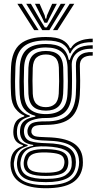

<svg xmlns="http://www.w3.org/2000/svg" viewBox="-20 -803 508 1008"><path d="M221 185.2Q45.8 185.2 35.5 68.5Q33.8 51 37.2 32Q45.5 -19.8 100 -36.2V-41Q77.8 -47.5 65.6 -60.5Q53.5 -73.5 50.5 -97Q49 -109.2 50.5 -123.2Q52.8 -147.8 64.2 -165Q75.8 -182.2 107.2 -191.8V-196.5Q82.8 -205.2 61.8 -231.8Q40.8 -258.2 38.2 -304.5Q36.2 -340.8 36.2 -376.5Q36.2 -412.2 38 -452.5Q42.5 -536 86.8 -572.4Q131 -608.8 220.8 -608.8Q277.8 -608.8 307 -593.2Q336.2 -577.8 347.5 -549.8H352.2Q364.2 -571 385.5 -582Q406.8 -593 429.1 -596.8Q451.5 -600.5 466.8 -600V-581.5Q417 -582.2 388.8 -566.6Q360.5 -551 349.8 -523H344.8Q335.8 -555.8 307.8 -573.1Q279.8 -590.5 220.8 -590.5Q143.2 -590.5 104 -558.4Q64.8 -526.2 61 -452.2Q59.2 -411 59.1 -377.1Q59 -343.2 61 -305.8Q63.8 -256 84.8 -230.2Q105.8 -204.5 136.8 -196V-191.2Q102.8 -182 87.5 -166.2Q72.2 -150.5 69.5 -123.2Q68.2 -111.5 69.5 -96.8Q71.8 -74 83.1 -62.6Q94.5 -51.2 125 -41.8V-36.8Q91.8 -26.5 76.5 -10.2Q61.2 6 56.2 32Q54.2 41 53.1 48.9Q52 56.8 53.2 68.2Q59 120.2 98.9 144.6Q138.8 169 221 169Q306.5 169 346.4 144.2Q386.2 119.5 394.2 66.2Q397 48.5 393.8 29Q386.5 -19 347.2 -40.9Q308 -62.8 225.2 -64.8Q171.8 -66 152.4 -73.6Q133 -81.2 127 -96.5Q124.8 -101.5 124.1 -110.4Q123.5 -119.2 125 -124.2Q131.2 -149.8 152 -158Q172.8 -166.2 221 -165.8Q298.5 -165 336 -199Q373.5 -233 378 -305.8Q380 -345 380 -378.2Q380 -411.5 378.5 -457Q377 -492.5 399.5 -512Q422 -531.5 466.8 -529.5V-511Q397 -512.8 399.2 -455.8Q400.5 -416 400.8 -380.5Q401 -345 399 -305Q393.8 -221.2 351.5 -184.4Q309.2 -147.5 220.8 -147.5Q180 -147.5 164.6 -142.2Q149.2 -137 145.2 -119.8Q145 -118.2 144.8 -112.6Q144.5 -107 146.2 -103.8Q151.5 -91.2 166.2 -87.4Q181 -83.5 225.2 -82.5Q317.2 -80.5 363 -53Q408.8 -25.5 414.2 29.2Q416.2 49.8 414.5 66.5Q407.2 126.5 360.4 155.9Q313.5 185.2 221 185.2ZM221 153.2Q143 153.2 108.8 133.1Q74.5 113 69.8 68.2Q68.5 57 69.2 48.8Q70 40.5 71.5 31.8Q76.5 2.5 95.5 -13.9Q114.5 -30.2 154.5 -37.8V-42.2Q122.8 -46.5 106.8 -59.2Q90.8 -72 86 -96.8Q84 -108.5 85.5 -123.5Q87.8 -152.2 107 -168Q126.2 -183.8 165.5 -190.5V-195Q128.2 -204.2 107.4 -230.2Q86.5 -256.2 83.5 -307.8Q81.8 -341.8 81.9 -376.2Q82 -410.8 83.8 -450.5Q87 -514 119.8 -543Q152.5 -572 220.8 -572Q276 -572 304.1 -552.6Q332.2 -533.2 341.2 -488.5H345.8Q359.8 -529.5 386.2 -547.4Q412.8 -565.2 466.8 -565.5V-547Q411.5 -548.8 382.9 -523.9Q354.2 -499 356.8 -455.2Q358.2 -419.5 358.1 -378.9Q358 -338.2 356.5 -308.2Q352.5 -242.5 319.2 -212.6Q286 -182.8 220.8 -183.5Q181.8 -184 147.6 -171.9Q113.5 -159.8 107.2 -128Q104 -112.2 107.5 -97.8Q113.8 -69 142.2 -60.8Q170.8 -52.5 225 -51.2Q298.2 -49.8 334.2 -31.1Q370.2 -12.5 376.8 29Q379.8 47.8 377.2 66.8Q370.8 114 331.5 133.6Q292.2 153.2 221 153.2ZM220.8 -204Q274.2 -204 302.6 -228.5Q331 -253 334.2 -309Q336.2 -342.5 336.2 -376.8Q336.2 -411 334.8 -450.2Q332.2 -506.2 303.5 -530Q274.8 -553.8 220.8 -553.8Q164.5 -553.8 136.9 -528.8Q109.2 -503.8 106.5 -449.2Q105 -410.2 105 -377Q105 -343.8 106.5 -307.8Q109.2 -253.8 138 -228.9Q166.8 -204 220.8 -204ZM220.8 -222.2Q177.2 -222.2 154.4 -243Q131.5 -263.8 129.2 -309.8Q127.8 -344.5 127.9 -377.6Q128 -410.8 129.2 -447.8Q131.5 -494.8 154.5 -515.1Q177.5 -535.5 220.8 -535.5Q263.8 -535.5 286.8 -515.4Q309.8 -495.2 311.8 -449.8Q313.2 -411.2 313.2 -378Q313.2 -344.8 311.5 -310.2Q308.8 -263.5 285.8 -242.9Q262.8 -222.2 220.8 -222.2ZM220.8 -240.5Q250.2 -240.5 268.2 -257Q286.2 -273.5 288.5 -312Q290.2 -343.8 290.4 -376.2Q290.5 -408.8 289 -448.8Q287.2 -485.8 269.2 -501.4Q251.2 -517 220.8 -517Q189.8 -517 171.8 -500.9Q153.8 -484.8 152 -446.8Q150.8 -411.5 150.6 -378.8Q150.5 -346 152 -310.8Q154 -273.5 171.8 -257Q189.5 -240.5 220.8 -240.5ZM221 136.2Q296.2 136.2 324.8 116.2Q353.2 96.2 356 67.2Q358.2 47.2 355 28.8Q349.8 -1.8 319 -16.5Q288.2 -31.2 225 -34.2Q161 -37.5 130.2 -21.6Q99.5 -5.8 90.2 32.5Q88.2 40.5 87.4 48.6Q86.5 56.8 88.2 69.2Q93.5 105.8 125.5 121Q157.5 136.2 221 136.2ZM221 120.8Q162.8 120.8 136.2 108.2Q109.8 95.8 105.5 68.5Q103.8 58.5 104.5 49.9Q105.2 41.2 107.8 32Q114.8 1.5 142 -10Q169.2 -21.5 226.5 -20Q279.5 -18.5 305.4 -7Q331.2 4.5 336.5 29Q341 48.8 337 66.8Q331.8 95.8 304.8 108.2Q277.8 120.8 221 120.8ZM221 103.8Q265.5 103.8 287.8 95.6Q310 87.5 315.5 66.5Q318.2 57.8 318.5 48.2Q318.8 38.8 314.8 29Q310.2 13.8 289.6 6.5Q269 -0.8 225 -2.5Q177.5 -4.2 155.1 4.9Q132.8 14 127.8 31.8Q119 50.2 125.2 68.5Q129.8 87 152 95.4Q174.2 103.8 221 103.8ZM71.2 -783H95L182.8 -644.8H159.5ZM117.8 -783H142.2L195.2 -691.5L215.5 -659H225.5L245.8 -691.2L298.8 -783H323.5L239.2 -644.8H202ZM163.5 -783H188L214.5 -722.5L218.2 -705.2H223L226.8 -722.5L253.8 -783H278.2L240.5 -710L227.5 -683.5H213.5L200.8 -710ZM346 -783H369.8L281.5 -644.8H258.2Z"/></svg>

Font: Big Shoulders Inline Text
Style: Bold
Weight: 700
Designer: Patric King
Foundry: XO Type Co
Version: Version 1.000